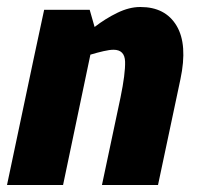

<svg xmlns="http://www.w3.org/2000/svg" viewBox="-31 -528 566 548"><path d="M420 0H260L313 -250Q327 -318 326 -352Q325 -386 293 -386Q282 -386 264.5 -382Q247 -378 227 -372L149 0H-11L65 -360L95 -500H225L239 -451Q270 -475 304 -491.5Q338 -508 369 -508H370Q441 -508 473 -454.5Q505 -401 484 -302L473 -250Z"/></svg>

Font: Epunda Sans ExtraBold
Style: Italic
Weight: 800
Italic angle: -12.0243°
Designer: Simon Atzbach
Foundry: typofactur
Version: Version 2.204; ttfautohint (v1.8.4.7-5d5b)